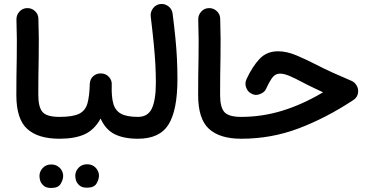

<svg xmlns="http://www.w3.org/2000/svg" viewBox="-20 -667 1872 969"><path d="M62.5 -187Q62.5 -280.8 64.5 -371.6Q66.4 -462.4 63 -568.4Q62.5 -591.3 78.1 -608.4Q93.8 -625.5 116.2 -626Q139.2 -627 156.2 -611.3Q173.3 -595.7 173.8 -572.8Q177.2 -468.3 175.3 -376.2Q173.3 -284.2 173.3 -188.5Q173.3 -126 194.8 -101.6Q216.3 -77.1 279.8 -77.1H280.3Q303.2 -77.1 319.3 -61Q335.4 -44.9 335.4 -22Q335.4 0.5 319.3 16.8Q303.2 33.2 280.3 33.2H279.8Q171.9 33.2 117.2 -16.6Q62.5 -66.4 62.5 -187Z M224.6 -22Q224.6 -44.9 241.2 -61Q257.8 -77.1 280.3 -77.1Q346.7 -77.1 378.7 -92.5Q410.6 -107.9 421.1 -144.5Q431.6 -181.2 433.1 -243.7Q434.6 -269.5 451.9 -283.7Q469.2 -297.9 492.7 -296.4Q515.6 -294.9 530.8 -277.6Q545.9 -260.3 543.9 -237.8Q542 -178.7 552 -143.6Q562 -108.4 591.3 -92.8Q620.6 -77.1 675.8 -77.1H676.3Q699.2 -77.1 715.3 -61Q731.4 -44.9 731.4 -22Q731.4 0.5 715.3 16.8Q699.2 33.2 676.3 33.2H675.8Q604.5 33.2 558.3 10Q512.2 -13.2 487.8 -68.8Q456.1 -11.2 406.5 11Q356.9 33.2 280.3 33.2Q257.8 33.2 241.2 16.8Q224.6 0.5 224.6 -22ZM359.9 219.2Q359.9 197.3 376.5 179.7Q393.1 162.1 418.9 162.1Q437.5 162.1 450.2 169.7Q462.9 177.2 470.2 189Q479.5 203.6 479.5 219.7Q479.5 237.8 467.3 259Q455.1 280.3 418.9 280.3Q395 280.3 382.3 269.8Q369.6 259.3 364.3 245.6Q359.9 232.9 359.9 219.2ZM179.2 220.7Q179.2 198.7 195.6 180.9Q211.9 163.1 238.3 163.1Q256.8 163.1 269.5 170.9Q282.2 178.7 289.6 189.9Q298.8 204.6 298.8 221.2Q298.8 239.3 286.4 260.5Q273.9 281.7 238.3 281.7Q214.4 281.7 201.7 271.2Q189 260.7 183.6 247.1Q179.2 233.9 179.2 220.7Z M621.1 -22Q621.1 -44.9 637.5 -61Q653.8 -77.1 676.3 -77.1Q727.1 -77.1 746.8 -120.4Q766.6 -163.6 766.6 -249Q766.6 -294.9 764.2 -340.8Q761.7 -386.7 756.1 -444.6Q750.5 -502.4 740.7 -584Q738.3 -606.4 752.2 -625Q766.1 -643.6 788.6 -646.5Q811 -649.4 829.6 -635.5Q848.1 -621.6 851.1 -598.6Q859.9 -529.8 865.2 -475.1Q870.6 -420.4 873 -371.1Q875.5 -321.8 875.5 -268.6Q875.5 -111.3 830.8 -39.1Q786.1 33.2 676.3 33.2Q653.8 33.2 637.5 16.8Q621.1 0.5 621.1 -22Z M980 -187Q980 -280.8 981.9 -371.6Q983.9 -462.4 980.5 -568.4Q980 -591.3 995.6 -608.4Q1011.2 -625.5 1033.7 -626Q1056.6 -627 1073.7 -611.3Q1090.8 -595.7 1091.3 -572.8Q1094.7 -468.3 1092.8 -376.2Q1090.8 -284.2 1090.8 -188.5Q1090.8 -126 1112.3 -101.6Q1133.8 -77.1 1197.3 -77.1H1197.8Q1220.7 -77.1 1236.8 -61Q1252.9 -44.9 1252.9 -22Q1252.9 0.5 1236.8 16.8Q1220.7 33.2 1197.8 33.2H1197.3Q1089.4 33.2 1034.7 -16.6Q980 -66.4 980 -187Z M1383.3 -408.2Q1426.8 -408.2 1476.1 -387.5Q1525.4 -366.7 1578.6 -339.4Q1613.3 -321.3 1656.7 -301.5Q1700.2 -281.7 1754.4 -258.8Q1769 -252.4 1778.3 -238Q1787.6 -223.6 1787.6 -208Q1787.6 -177.2 1761.7 -161.1Q1625.5 -71.3 1487.3 -19Q1349.1 33.2 1197.8 33.2Q1174.8 33.2 1158.4 16.8Q1142.1 0.5 1142.1 -22Q1142.1 -44.4 1158.4 -60.8Q1174.8 -77.1 1197.8 -77.1Q1303.7 -77.1 1405.8 -108.6Q1507.8 -140.1 1610.4 -201.2Q1581.5 -214.8 1555.7 -227.1Q1529.8 -239.3 1506.3 -252Q1468.8 -272 1441.2 -283.7Q1413.6 -295.4 1393.6 -295.4Q1371.1 -295.4 1356.7 -278.1Q1342.3 -260.7 1323.7 -220.2Q1316.9 -202.1 1292.2 -192.1Q1267.6 -182.1 1243.7 -197.3Q1228.5 -207 1221.7 -227.1Q1214.8 -247.1 1224.1 -267.6Q1253.4 -330.6 1289.6 -369.4Q1325.7 -408.2 1383.3 -408.2Z"/></svg>

Font: Mikhak SemiBold
Style: Regular
Weight: 600
Designer: Amin Abedi
Version: Version 3.3